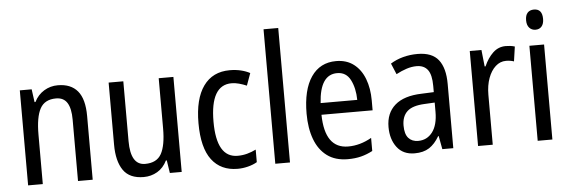

<svg xmlns="http://www.w3.org/2000/svg" viewBox="-49 -916 3204 1081"><g transform="rotate(-5 1552.5 -375.0)"><path d="M286 -547Q360 -547 398 -501.5Q436 -456 436 -360V0H353V-347Q353 -410 333 -442Q313 -474 270 -474Q206 -474 180 -426.5Q154 -379 154 -279V0H71V-537H138L148 -464H153Q173 -504 208.5 -525.5Q244 -547 286 -547Z M939 -537V0H872L861 -72H856Q836 -31 801 -10.5Q766 10 724 10Q644 10 608.5 -41.5Q573 -93 573 -186V-537H656V-199Q656 -63 738 -63Q804 -63 830 -110Q856 -157 856 -253V-537Z M1255 10Q1160 10 1108.5 -58Q1057 -126 1057 -265Q1057 -402 1109 -474.5Q1161 -547 1258 -547Q1292 -547 1321 -540Q1350 -533 1372 -521L1347 -452Q1326 -461 1304 -467Q1282 -473 1262 -473Q1142 -473 1142 -266Q1142 -63 1261 -63Q1289 -63 1315 -70Q1341 -77 1365 -89V-18Q1343 -5 1313.5 2.5Q1284 10 1255 10Z M1551 0H1468V-760H1551Z M1859 -546Q1918 -546 1958.5 -515Q1999 -484 2019.5 -430Q2040 -376 2040 -308V-252H1751Q1754 -61 1886 -61Q1953 -61 2018 -98V-24Q1986 -7 1952.5 1.5Q1919 10 1878 10Q1807 10 1760.5 -24.5Q1714 -59 1691 -121Q1668 -183 1668 -265Q1668 -400 1718 -473Q1768 -546 1859 -546ZM1859 -478Q1762 -478 1752 -318H1959Q1958 -385 1934 -431.5Q1910 -478 1859 -478Z M2319 -546Q2401 -546 2437.5 -499.5Q2474 -453 2474 -363V0H2412L2398 -75H2395Q2370 -32 2337.5 -11Q2305 10 2255 10Q2190 10 2155.5 -35.5Q2121 -81 2121 -150Q2121 -229 2172 -273.5Q2223 -318 2322 -321L2392 -324V-359Q2392 -422 2371 -450Q2350 -478 2308 -478Q2280 -478 2251 -468.5Q2222 -459 2192 -443L2166 -505Q2198 -525 2237 -535.5Q2276 -546 2319 -546ZM2335 -262Q2266 -259 2236 -231Q2206 -203 2206 -151Q2206 -103 2226 -80.5Q2246 -58 2281 -58Q2331 -58 2361.5 -98Q2392 -138 2392 -213V-265Z M2818 -547Q2830 -547 2843 -545.5Q2856 -544 2869 -540L2857 -457Q2837 -464 2812 -464Q2779 -464 2753 -440.5Q2727 -417 2712 -376Q2697 -335 2697 -282V0H2614V-537H2680L2690 -443H2695Q2715 -489 2745.5 -518Q2776 -547 2818 -547Z M2994 -738Q3041 -738 3041 -681Q3041 -654 3028.5 -639Q3016 -624 2994 -624Q2972 -624 2958.5 -639Q2945 -654 2945 -681Q2945 -710 2958 -724Q2971 -738 2994 -738ZM3034 -537V0H2951V-537Z"/></g></svg>

Font: Noto Sans Bengali UI Condensed
Style: Regular
Weight: 400
Width: 3
Designer: Jelle Bosma - Monotype Design Team
Foundry: Monotype Imaging Inc.
Version: Version 2.003; ttfautohint (v1.8.4.7-5d5b)